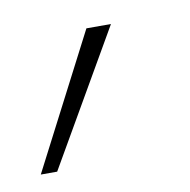

<svg xmlns="http://www.w3.org/2000/svg" viewBox="-99 -94 251 254"><g transform="rotate(-10 26.0 33.0)"><path d="M-62 123 31 -57H64L-40 123Z"/></g></svg>

Font: DM Sans 36pt Thin
Style: Italic
Weight: 250
Italic angle: -10°
Designer: Colophon Foundry, Jonny Pinhorn
Foundry: Colophon Foundry
Version: Version 4.004;gftools[0.9.30]